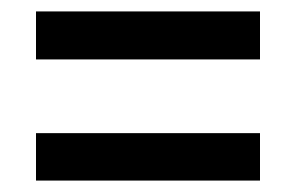

<svg xmlns="http://www.w3.org/2000/svg" viewBox="-20 -422 519 336"><path d="M435 -318V-402H43V-318ZM435 -106V-189H43V-106Z"/></svg>

Font: Archivo Narrow
Style: Regular
Weight: 400
Designer: Hector Gatti
Foundry: Omnibus-Type
Version: Version 1.003;PS 001.003;hotconv 1.0.70;makeotf.lib2.5.58329